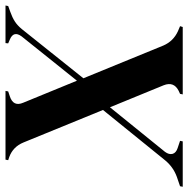

<svg xmlns="http://www.w3.org/2000/svg" viewBox="-16 -688 700 715"><g transform="rotate(-90 334.5 -330.0)"><path d="M-3 0 -1 -10 34 -22Q70 -35 95 -65L283 -297L162 -593Q146 -632 108 -646L96 -650L98 -660H354L352 -650L334 -644Q294 -631 310 -594L392 -394L557 -600Q579 -630 545 -644L531 -650L532 -660H672L670 -650L648 -642Q628 -635 613 -625.5Q598 -616 584 -599L401 -370L523 -72Q539 -35 576 -18L595 -10L592 0H341L343 -10L354 -15Q390 -33 375 -71L293 -271L127 -66Q116 -51 119.5 -38Q123 -25 141 -19L168 -10L166 0Z"/></g></svg>

Font: DeepMind Serif Display
Style: Italic
Weight: 400
Italic angle: -12°
Designer: Frank Grießhammer / Modifications: Colophon Foundry
Foundry: Colophon Foundry
Version: Version 5.003; ttfautohint (v1.8.2)